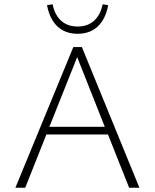

<svg xmlns="http://www.w3.org/2000/svg" viewBox="-20 -878 724 898"><path d="M200 -854 226 -858Q236 -808 266 -781Q296 -754 343 -754Q390 -754 420 -781Q450 -808 460 -858L486 -854Q474 -789 437.5 -754.5Q401 -720 343 -720Q285 -720 248.5 -754.5Q212 -789 200 -854ZM485 -249H197L98 0H52L323 -658H363L632 0H584ZM470 -285 341 -611 211 -285Z"/></svg>

Font: Ysabeau Infant Light
Style: Regular
Weight: 300
Designer: Christian Thalmann (Catharsis Fonts)
Version: Version 0.003